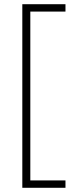

<svg xmlns="http://www.w3.org/2000/svg" viewBox="-20 -734 356 912"><path d="M291 158V123H124V-679H291V-714H86V158Z"/></svg>

Font: Noto Sans Georgian ExtraLight
Style: Regular
Weight: 200
Designer: Monotype Design Team, Akaki Razmadze
Foundry: Google LLC
Version: Version 2.005